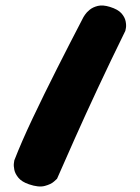

<svg xmlns="http://www.w3.org/2000/svg" viewBox="-20 -679 508 697"><path d="M85 -10Q59 -19 47 -33.5Q35 -48 32 -62.5Q29 -77 30.5 -87Q32 -97 32 -97Q58 -164 98.5 -249.5Q139 -335 187 -430Q235 -525 283 -617Q283 -617 288.5 -625.5Q294 -634 305.5 -643.5Q317 -653 335 -657.5Q353 -662 379 -654Q408 -645 420.5 -631Q433 -617 436 -602Q439 -587 437 -577Q435 -567 435 -567Q381 -457 335 -358.5Q289 -260 252 -177Q215 -94 187 -30Q187 -30 176 -20Q165 -10 142.5 -4Q120 2 85 -10Z"/></svg>

Font: Sour Gummy Black
Style: Regular
Weight: 900
Version: Version 1.000